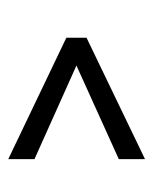

<svg xmlns="http://www.w3.org/2000/svg" viewBox="28 -496 379 476"><g transform="rotate(-90 218.0 -258.5)"><path d="M362 -284 61 -428V-363L293 -259L61 -154V-89L362 -234Z"/></g></svg>

Font: linja pona
Style: Regular
Weight: 400
Foundry: jan Same & David A Roberts
Version: Version 4.9